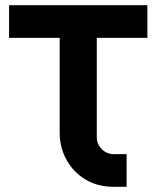

<svg xmlns="http://www.w3.org/2000/svg" viewBox="-20 -720 603 740"><path d="M418 0Q356 0 309 -28.5Q262 -57 236 -104.5Q210 -152 210 -209V-574H15V-700H548V-574H353V-192Q353 -165 372 -145.5Q391 -126 418 -126H468V0Z"/></svg>

Font: MuseoModerno Thin SemiBold
Style: Regular
Weight: 600
Version: Version 1.003